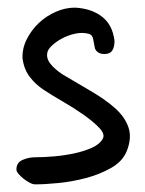

<svg xmlns="http://www.w3.org/2000/svg" viewBox="-20 -547 379 503"><path d="M228 -424Q226 -435 224 -445Q222 -455 214 -458Q197 -463 178 -459Q159 -455 143 -446.5Q127 -438 116 -427.5Q105 -417 104 -409Q101 -394 112 -380Q123 -366 144 -352Q179 -331 217 -309Q255 -287 281 -264Q307 -241 316.5 -213.5Q326 -186 312 -151Q301 -124 271 -107Q241 -90 205 -80.5Q169 -71 133 -67.5Q97 -64 72 -64Q66 -64 57.5 -68.5Q49 -73 41.5 -79Q34 -85 28.5 -91.5Q23 -98 23 -103Q23 -121 39 -128Q55 -135 72 -135Q96 -135 123.5 -137.5Q151 -140 176 -145.5Q201 -151 221 -160Q241 -169 249 -183Q256 -195 240.5 -211.5Q225 -228 199.5 -246Q174 -264 144.5 -281Q115 -298 94 -312Q73 -326 58 -345.5Q43 -365 39 -394Q38 -420 50 -444Q62 -468 81.5 -486.5Q101 -505 126 -516Q151 -527 176 -527Q219 -525 247 -503.5Q275 -482 280 -440Q280 -426 275.5 -417Q271 -408 260 -406Q246 -404 237.5 -409.5Q229 -415 228 -424Z"/></svg>

Font: Nanum Pen
Style: Regular
Weight: 400
Designer: Doo-yul Kwak; Hyunghwan Choi; Nicolas Noh;
Foundry: NHN Corporation
Version: Version 1.10